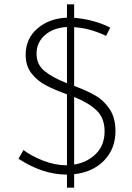

<svg xmlns="http://www.w3.org/2000/svg" viewBox="-20 -795 607 883"><path d="M321 6V68H288V8Q176 8 65 -65L88 -105Q125 -77 179 -56Q233 -35 284 -35H288V-361Q228 -383 189.5 -403.5Q151 -424 124.5 -458Q98 -492 98 -543Q98 -617 151.5 -663.5Q205 -710 288 -714V-775H321V-713Q364 -710 408 -698Q452 -686 487 -668L468 -630Q392 -666 321 -670V-400Q380 -378 419 -355.5Q458 -333 484.5 -293Q511 -253 511 -192Q511 -111 459 -57Q407 -3 321 6ZM288 -412V-671Q224 -667 186 -633Q148 -599 148 -548Q148 -499 184 -469Q220 -439 288 -412ZM461 -191Q461 -252 424.5 -287Q388 -322 321 -349V-38Q381 -48 421 -87.5Q461 -127 461 -191Z"/></svg>

Font: Josefin Sans Light
Style: Regular
Weight: 300
Designer: Santiago Orozco
Foundry: Typemade
Version: Version 2.000